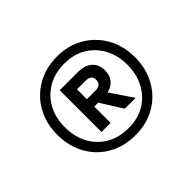

<svg xmlns="http://www.w3.org/2000/svg" viewBox="-98 -859 699 699"><g transform="rotate(-45 252.0 -509.5)"><path d="M253 -307Q194 -307 148.5 -333Q103 -359 77.5 -405Q52 -451 52 -509Q52 -568 77.5 -613.5Q103 -659 148.5 -685.5Q194 -712 253 -712Q311 -712 356 -685.5Q401 -659 426.5 -613.5Q452 -568 452 -509Q452 -451 426.5 -405Q401 -359 356 -333Q311 -307 253 -307ZM293 -403 231 -502H282L349 -403ZM253 -343Q302 -343 337.5 -364.5Q373 -386 393 -423.5Q413 -461 413 -509Q413 -558 393 -595Q373 -632 337.5 -653.5Q302 -675 253 -675Q204 -675 167.5 -653.5Q131 -632 111 -595Q91 -558 91 -509Q91 -461 111 -423.5Q131 -386 167.5 -364.5Q204 -343 253 -343ZM173 -403V-618H268Q302 -618 321.5 -600.5Q341 -583 341 -552Q341 -522 321.5 -504.5Q302 -487 268 -487H220V-403ZM220 -525H264Q277 -525 285.5 -531Q294 -537 294 -551Q294 -565 285.5 -570.5Q277 -576 264 -576H220Z"/></g></svg>

Font: DM Sans 12pt
Style: Regular
Weight: 400
Version: Version 4.004;gftools[0.9.30]